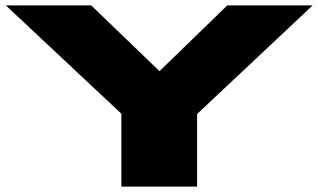

<svg xmlns="http://www.w3.org/2000/svg" viewBox="-20 -695 1184 715"><path d="M432 0H714V-270.5L1144.5 -675H826.5L574 -430L319.5 -675H1.5L432 -271.5Z"/></svg>

Font: Anybody ExtraExpanded Black
Style: Regular
Weight: 900
Width: 8
Version: Version 1.113;gftools[0.9.25]